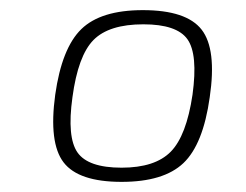

<svg xmlns="http://www.w3.org/2000/svg" viewBox="-20 -622 485 379"><path d="M262 -602Q348 -602 378 -563.5Q408 -525 394 -430Q381 -337 342 -300Q303 -263 220 -263Q135 -263 105.5 -301.5Q76 -340 89 -435Q102 -527 140.5 -564.5Q179 -602 262 -602ZM263 -574Q195 -574 164.5 -543Q134 -512 123 -430Q112 -351 133 -321Q154 -291 220 -291Q286 -291 317 -322.5Q348 -354 360 -435Q371 -515 350 -544.5Q329 -574 263 -574Z"/></svg>

Font: Exo 2.0 Extra Light
Style: Italic
Weight: 250
Italic angle: -8°
Designer: Natanael Gama
Version: Version 1.001;PS 001.001;hotconv 1.0.70;makeotf.lib2.5.58329